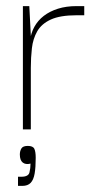

<svg xmlns="http://www.w3.org/2000/svg" viewBox="-20 -424 306 629"><path d="M55 0V-404H76L82 -288L81 -202V0ZM81 -202 78 -289Q81 -315 92.5 -336Q104 -357 123.5 -372Q143 -387 170 -395.5Q197 -404 231 -404H256V-374H231Q177 -374 146.5 -360Q116 -346 102 -321.5Q88 -297 84.5 -266Q81 -235 81 -202ZM39 185V155H50Q73 155 76.5 141Q80 127 80 112Q64 116 54.5 108.5Q45 101 45 82Q45 71 50 62.5Q55 54 71 54Q88 54 92.5 63.5Q97 73 97 93Q97 124 93.5 144.5Q90 165 80.5 175Q71 185 53 185Z"/></svg>

Font: Darker Grotesque Light Light
Style: Regular
Weight: 300
Version: Version 1.000;gftools[0.9.28]